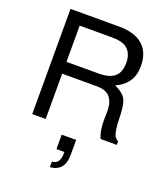

<svg xmlns="http://www.w3.org/2000/svg" viewBox="-177 -848 1076 1250"><g transform="rotate(20 361.0 -222.5)"><path d="M186 -314V0H92.8V-729H429.2Q599.1 -729 640.1 -608.9Q650.9 -576.2 650.9 -534.2Q650.9 -436 579.1 -384.8Q560.1 -372.1 536.1 -359.9Q598.1 -333 617.2 -293Q633.8 -255.9 634.8 -169.9Q637.2 -74.2 653.8 -46.9Q663.1 -34.2 679.2 -22.9V0H565.9Q544.9 -47.9 544.9 -119.1L545.9 -184.1Q545.9 -293 465.8 -310.1Q448.2 -314 425.8 -314ZM186 -396H411.1Q532.2 -396 549.8 -481.9Q554.2 -499 554.2 -521Q554.2 -586.9 516.1 -619.1Q483.9 -647 411.1 -647H186ZM318.8 60.1H418.9V163.1Q418.9 251 359.9 275.9Q341.8 284.2 318.8 284.2V246.1Q376 246.1 374 160.2H318.8Z"/></g></svg>

Font: SolaimanLipiNormal
Style: Normal
Weight: 400
Designer: Solaiman Karim
Version: Version 1.6.1 ; ttfautohint (v1.5.65-e2d9)